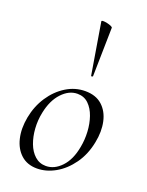

<svg xmlns="http://www.w3.org/2000/svg" viewBox="-141 -803 680 888"><g transform="rotate(20 199.0 -359.0)"><path d="M154 14Q106.2 14 75.3 -13.8Q44.4 -41.6 33.2 -88.6Q22 -135.6 32.8 -193Q44 -251.6 74.8 -298.1Q105.6 -344.6 149.6 -371.8Q193.6 -399 243.4 -399Q295.4 -399 326.8 -370.7Q358.2 -342.4 368.4 -295.5Q378.6 -248.6 367.4 -193Q355.2 -129.8 321.7 -82.9Q288.2 -36 243.8 -11Q199.4 14 154 14ZM188.8 -11Q230.4 -11 264.7 -47.3Q299 -83.6 310.8 -149Q318 -186 315.9 -225.3Q313.8 -264.6 302 -298.6Q290.2 -332.6 268.2 -353.8Q246.2 -375 213.6 -375Q172 -375 137.2 -337.8Q102.4 -300.6 89.4 -236Q81.4 -197.4 84 -158Q86.6 -118.6 99.1 -85.2Q111.6 -51.8 134.4 -31.4Q157.2 -11 188.8 -11ZM243.6 -475 201.8 -727Q200.8 -731.4 209.2 -731.6Q217.6 -731.8 229 -729.3Q240.4 -726.8 248.9 -723.1Q257.4 -719.4 257.4 -716L252.6 -476Q252.6 -474 248.1 -473Q243.6 -472 243.6 -475Z"/></g></svg>

Font: Cormorant Light
Style: Italic
Weight: 300
Italic angle: -10°
Designer: Christian Thalmann (Catharsis Fonts)
Foundry: Catharsis Fonts
Version: Version 4.000